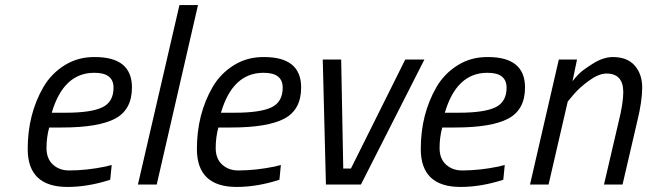

<svg xmlns="http://www.w3.org/2000/svg" viewBox="-20 -738 2589 768"><path d="M242.2 -287.1Q344.2 -287.1 389.2 -308.6Q434.1 -330.1 434.1 -387.2Q434.1 -447.3 356.9 -446.8Q233.9 -446.8 187 -287.1ZM255.9 -56.2Q326.7 -56.2 401.9 -71.8L426.8 -78.1L420.9 -19Q332 9.8 250 9.8Q90.8 9.8 90.8 -142.1Q90.8 -281.2 153.8 -390.1Q185.5 -444.3 239.3 -477.5Q293 -510.7 359.9 -509.8Q507.8 -509.8 507.8 -388.2Q507.8 -299.3 440.9 -263.7Q374 -228 228 -228H176.8Q166 -189 166 -146Q166 -103 191.9 -79.6Q217.8 -56.2 255.9 -56.2Z M531.7 0 697.8 -717.8H772L606.9 0Z M918.9 -287.1Q1021 -287.1 1065.9 -308.6Q1110.8 -330.1 1110.8 -387.2Q1110.8 -447.3 1033.7 -446.8Q910.6 -446.8 863.8 -287.1ZM932.6 -56.2Q1003.4 -56.2 1078.6 -71.8L1103.5 -78.1L1097.7 -19Q1008.8 9.8 926.8 9.8Q767.6 9.8 767.6 -142.1Q767.6 -281.2 830.6 -390.1Q862.3 -444.3 916 -477.5Q969.7 -510.7 1036.6 -509.8Q1184.6 -509.8 1184.6 -388.2Q1184.6 -299.3 1117.7 -263.7Q1050.8 -228 904.8 -228H853.5Q842.8 -189 842.8 -146Q842.8 -103 868.7 -79.6Q894.5 -56.2 932.6 -56.2Z M1271 -500H1344.7L1353 -64H1383.8L1601.1 -500H1677.7L1423.8 0H1283.7Z M1814.5 -287.1Q1916.5 -287.1 1961.4 -308.6Q2006.3 -330.1 2006.3 -387.2Q2006.3 -447.3 1929.2 -446.8Q1806.2 -446.8 1759.3 -287.1ZM1828.1 -56.2Q1898.9 -56.2 1974.1 -71.8L1999 -78.1L1993.2 -19Q1904.3 9.8 1822.3 9.8Q1663.1 9.8 1663.1 -142.1Q1663.1 -281.2 1726.1 -390.1Q1757.8 -444.3 1811.5 -477.5Q1865.2 -510.7 1932.1 -509.8Q2080.1 -509.8 2080.1 -388.2Q2080.1 -299.3 2013.2 -263.7Q1946.3 -228 1800.3 -228H1749Q1738.3 -189 1738.3 -146Q1738.3 -103 1764.2 -79.6Q1790 -56.2 1828.1 -56.2Z M2431.2 -509.8Q2489.3 -509.8 2519 -475.6Q2548.8 -441.4 2548.8 -387.7Q2548.8 -334 2529.3 -253.9L2470.2 0H2396L2454.1 -249Q2473.1 -325.2 2473.1 -369.1Q2473.1 -444.3 2405.3 -443.8Q2375.5 -443.8 2336.9 -416Q2298.3 -388.2 2274.4 -359.9L2251 -332L2174.3 0H2100.1L2215.3 -500H2288.1L2270 -413.1Q2278.8 -424.8 2293.5 -440.4Q2308.1 -456.1 2350.6 -482.9Q2393.1 -509.8 2431.2 -509.8Z"/></svg>

Font: TitilliumWeb-Italic
Style: Italic
Weight: 400
Italic angle: -13°
Version: Version 1.001;PS 57.000;hotconv 1.0.70;makeotf.lib2.5.55311